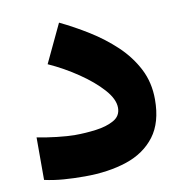

<svg xmlns="http://www.w3.org/2000/svg" viewBox="-67 -609 641 671"><g transform="rotate(-10 254.0 -273.5)"><path d="M173.8 -149.4Q209.5 -149.4 247.3 -154.3Q285.2 -159.2 311 -173.6Q336.9 -188 336.9 -217.3Q336.9 -248 305.4 -283.2Q273.9 -318.4 224.6 -351.8Q175.3 -385.3 121.1 -409.7L185.5 -545.9Q235.4 -522 285.4 -491Q335.4 -460 377.2 -420.7Q418.9 -381.3 444.1 -332.5Q469.2 -283.7 469.2 -223.6Q469.2 -142.1 432.4 -93.3Q395.5 -44.4 330.6 -22.7Q265.6 -1 181.2 -1Q140.6 -1 106.2 -3.7Q71.8 -6.3 38.6 -13.7V-164.6Q70.3 -158.2 108.4 -153.8Q146.5 -149.4 173.8 -149.4Z"/></g></svg>

Font: Vazirmatn FD NL Black
Style: Regular
Weight: 900
Designer: Saber Rastikerdar
Foundry: Saber Rastikerdar
Version: Version 33.003